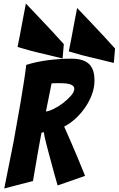

<svg xmlns="http://www.w3.org/2000/svg" viewBox="-20 -1062 669 1083"><path d="M4 1Q31 -132 56 -259Q65 -313 76 -371.5Q87 -430 96.5 -487.5Q106 -545 114.5 -598.5Q123 -652 128 -696Q185 -714 251 -722.5Q317 -731 382 -731Q421 -731 446.5 -722Q472 -713 486.5 -696.5Q501 -680 507 -658Q513 -636 513 -609Q513 -569 499 -530.5Q485 -492 461.5 -457.5Q438 -423 407.5 -394.5Q377 -366 342 -348Q360 -308 380.5 -260.5Q401 -213 419 -170Q439 -120 460 -70L305 -16Q285 -85 269 -146Q262 -171 255 -197.5Q248 -224 242 -247.5Q236 -271 232 -289Q228 -307 227 -317L214 -313Q208 -281 199.5 -235Q191 -189 184 -146Q175 -95 166 -41ZM239 -433Q258 -435 285.5 -449Q313 -463 338 -482.5Q363 -502 381 -523Q399 -544 399 -560Q399 -571 392 -577.5Q385 -584 372.5 -587.5Q360 -591 345 -592Q330 -593 314 -593Q303 -593 291.5 -592.5Q280 -592 271 -592ZM333 -732Q282 -744 235 -756Q194 -765 151 -776.5Q108 -788 79 -797Q85 -826 93 -867.5Q101 -909 108 -948Q117 -994 126 -1042Q165 -1000 204 -960Q237 -925 274.5 -885Q312 -845 340 -813ZM622 -707Q571 -719 524 -731Q483 -740 440 -751.5Q397 -763 368 -772Q374 -801 382 -842.5Q390 -884 397 -923Q406 -969 415 -1017Q454 -975 493 -935Q526 -900 563.5 -860Q601 -820 629 -788Z"/></svg>

Font: Bangers
Style: Regular
Weight: 400
Designer: vernon adams
Foundry: Vernon Adams
Version: Version 2.000